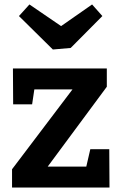

<svg xmlns="http://www.w3.org/2000/svg" viewBox="-20 -841 544 861"><path d="M385 -172H470L471 0H34V-82L305 -440H134L124 -373H39L38 -534H459V-452L194 -94H367ZM254 -724 393 -821 439 -769 297 -626 217 -619 65 -769 112 -821Z"/></svg>

Font: Bitter Pro
Style: Bold
Weight: 700
Designer: Sol Matas, and Bitter project Authors
Foundry: Sol Matas
Version: Version 1.010